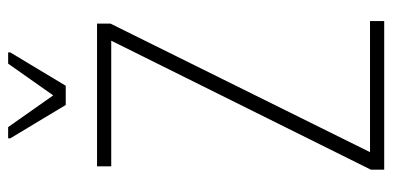

<svg xmlns="http://www.w3.org/2000/svg" viewBox="-260 -680 941 460"><g transform="rotate(-90 210.0 -450.5)"><path d="M33 0V-32L342 -654H41V-688H383V-656L75 -34H389V0ZM188 -763 108 -896V-901H135L211 -793L287 -901H314V-896L234 -763Z"/></g></svg>

Font: Saira Condensed Thin
Style: Regular
Weight: 250
Width: 3
Designer: Hector Gatti with collaboration of the Omnibus-Type team
Foundry: Omnibus-Type
Version: Version 1.101